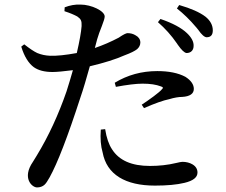

<svg xmlns="http://www.w3.org/2000/svg" viewBox="-20 -790 988 840"><path d="M142 30C155 30 166 26 174 19C181 13 188 2 197 -14C231 -75 276 -191 332 -364C345 -401 358 -447 373 -500C436 -515 487 -531 525 -548C552 -558 570 -567 580 -575C589 -583 594 -593 594 -604C594 -617 587 -628 574 -635C563 -642 551 -645 538 -645C532 -645 520 -639 502 -627L501 -626C465 -607 430 -592 395 -580L405 -618C410 -635 417 -655 426 -677C434 -697 438 -711 438 -718C438 -742 380 -770 332 -770C309 -771 286 -767 263 -758L262 -741C287 -733 305 -725 318 -718C334 -707 338 -699 337 -676C335 -649 328 -610 316 -558C267 -549 228 -545 199 -546C178 -547 160 -551 143 -558C128 -565 109 -578 86 -596L73 -586C86 -543 105 -513 128 -496C148 -482 175 -475 210 -475C229 -475 259 -478 299 -483C290 -452 281 -421 271 -390C236 -289 193 -195 140 -108C136 -101 131 -93 124 -82C75 -11 120 30 142 30ZM658 22C711 22 754 18 787 10C825 1 844 -14 844 -35C844 -50 837 -62 822 -71C810 -78 795 -82 778 -82C773 -82 764 -80 751 -77C714 -68 675 -64 636 -64C556 -64 501 -88 470 -137C456 -158 446 -187 440 -225L421 -223C418 -184 421 -150 429 -123C438 -75 462 -39 502 -14C541 10 593 22 658 22ZM610 -317C658 -338 695 -351 720 -356C743 -363 762 -366 777 -366C811 -368 828 -380 828 -401C828 -420 816 -438 791 -454C759 -471 718 -479 668 -479C600 -479 538 -462 482 -428L487 -410C536 -419 575 -424 604 -424C637 -424 663 -420 684 -412C694 -409 695 -405 688 -399C679 -387 631 -352 600 -332ZM796 -558C815 -558 827 -570 827 -589C828 -607 818 -626 798 -645C774 -668 735 -689 682 -707L671 -693C702 -666 730 -635 754 -600C755 -599 756 -597 758 -594C774 -571 787 -559 796 -558ZM884 -627C902 -627 911 -637 911 -657C911 -680 900 -700 879 -717C854 -736 816 -753 764 -768L754 -753C783 -730 811 -703 837 -672L838 -671C841 -668 844 -664 847 -660C862 -638 875 -627 884 -627Z"/></svg>

Font: AllPunType SemiBold
Style: Regular
Weight: 600
Version: 1.0